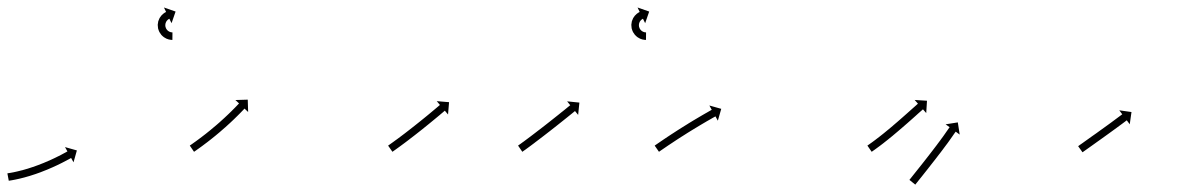

<svg xmlns="http://www.w3.org/2000/svg" viewBox="-20 -481 3137 510"><path d="M2.7 -21.1C1.7 -20.9 0.6 -20.7 -0.4 -20.5L3.3 -0.9C4.1 -1 5 -1.2 5.8 -1.3L5.8 -1.3L5.8 -1.3C7.6 -1.6 9.5 -1.9 11.3 -2.2C11.3 -2.2 11.3 -2.2 11.3 -2.2C11.4 -2.2 11.4 -2.2 11.4 -2.2C14.2 -2.7 17 -3.2 19.8 -3.8C19.8 -3.8 19.9 -3.8 19.9 -3.8C19.9 -3.8 19.9 -3.8 19.9 -3.8C23.6 -4.6 27.2 -5.3 30.9 -6.2C30.9 -6.2 30.9 -6.2 30.9 -6.2C31 -6.2 31 -6.2 31 -6.2C35.3 -7.2 39.6 -8.3 43.8 -9.4C43.8 -9.4 43.9 -9.4 43.9 -9.4C43.9 -9.4 43.9 -9.4 43.9 -9.4C48.7 -10.7 53.4 -12.1 58.2 -13.5C58.2 -13.5 58.2 -13.5 58.2 -13.5C58.3 -13.5 58.3 -13.5 58.3 -13.5C63.3 -15.1 68.4 -16.7 73.4 -18.4C73.4 -18.4 73.4 -18.4 73.4 -18.4C73.4 -18.4 73.5 -18.4 73.5 -18.4C78.6 -20.2 83.8 -22.1 88.9 -23.9C88.9 -23.9 88.9 -24 88.9 -24C89 -24 89 -24 89 -24C94.1 -25.9 99.2 -27.9 104.2 -30C104.2 -30 104.2 -30 104.3 -30C104.3 -30 104.3 -30 104.3 -30C109.2 -32.1 114.1 -34.1 118.9 -36.3C118.9 -36.3 118.9 -36.3 118.9 -36.3C119 -36.3 119 -36.3 119 -36.3C123.5 -38.3 128 -40.4 132.5 -42.5C132.5 -42.5 132.5 -42.5 132.5 -42.5C132.5 -42.5 132.5 -42.5 132.5 -42.5C136.5 -44.5 140.5 -46.4 144.5 -48.4C144.5 -48.4 144.5 -48.4 144.5 -48.4C144.5 -48.4 144.5 -48.4 144.5 -48.4C147.9 -50.1 151.2 -51.8 154.5 -53.6C154.5 -53.6 154.5 -53.6 154.6 -53.6C154.6 -53.6 154.6 -53.6 154.6 -53.6C157.1 -54.9 159.7 -56.3 162.2 -57.7L162.2 -57.7L162.3 -57.7C163.9 -58.6 165.5 -59.5 167.1 -60.4L167.1 -60.4L167.2 -60.4C167.7 -60.7 168.3 -61 168.9 -61.4L175.3 -49.9L184.2 -81.4L152.7 -90.3L159.1 -78.8C158.5 -78.5 158 -78.2 157.4 -77.9L157.4 -77.9L157.4 -77.9C155.8 -77 154.2 -76.1 152.6 -75.2L152.7 -75.3L152.7 -75.3C150.2 -73.9 147.7 -72.6 145.2 -71.3C145.2 -71.3 145.2 -71.3 145.2 -71.3C145.2 -71.3 145.3 -71.3 145.3 -71.3C142 -69.6 138.7 -67.9 135.5 -66.2C135.5 -66.2 135.5 -66.3 135.5 -66.3C135.5 -66.3 135.5 -66.3 135.5 -66.3C131.7 -64.3 127.8 -62.4 123.9 -60.6C123.9 -60.6 123.9 -60.6 123.9 -60.6C123.9 -60.6 123.9 -60.6 123.9 -60.6C119.6 -58.5 115.2 -56.5 110.8 -54.5C110.8 -54.5 110.8 -54.5 110.8 -54.5C110.8 -54.6 110.9 -54.6 110.9 -54.6C106.1 -52.5 101.4 -50.5 96.6 -48.5C96.6 -48.5 96.6 -48.5 96.7 -48.5C96.7 -48.5 96.7 -48.5 96.7 -48.5C91.8 -46.5 86.8 -44.6 81.8 -42.7C81.8 -42.7 81.9 -42.7 81.9 -42.7C81.9 -42.7 81.9 -42.7 81.9 -42.7C77 -40.9 72 -39.1 66.9 -37.3C66.9 -37.3 67 -37.3 67 -37.4C67 -37.4 67 -37.4 67 -37.4C62.2 -35.7 57.3 -34.2 52.4 -32.6C52.4 -32.6 52.4 -32.7 52.4 -32.7C52.5 -32.7 52.5 -32.7 52.5 -32.7C47.9 -31.3 43.3 -30 38.7 -28.7C38.7 -28.7 38.7 -28.7 38.7 -28.8C38.7 -28.8 38.8 -28.8 38.8 -28.8C34.6 -27.7 30.5 -26.6 26.3 -25.7C26.3 -25.7 26.4 -25.7 26.4 -25.7C26.4 -25.7 26.4 -25.7 26.4 -25.7C22.9 -24.9 19.4 -24.1 15.9 -23.4C15.9 -23.4 16 -23.4 16 -23.4C16 -23.4 16 -23.4 16 -23.4C13.3 -22.9 10.6 -22.4 7.9 -21.9C7.9 -21.9 7.9 -21.9 8 -21.9C8 -21.9 8 -21.9 8 -21.9C6.3 -21.6 4.5 -21.4 2.7 -21.1L2.7 -21.1ZM436.9 -375C437.3 -375 437.6 -375 437.9 -375L438.1 -395C437.8 -395 437.6 -395 437.3 -395C437.3 -395 437.4 -395 437.4 -395C437.5 -395 437.5 -395 437.5 -395C436.9 -395 436.3 -395.1 435.6 -395.1C435.6 -395.1 435.7 -395.1 435.8 -395.1C435.9 -395.1 436 -395.1 436 -395.1C435 -395.2 434 -395.4 433.1 -395.6C433.1 -395.6 433.2 -395.6 433.3 -395.6C433.4 -395.5 433.6 -395.5 433.6 -395.5C432.3 -395.9 431.1 -396.3 429.9 -396.8C429.9 -396.8 430.1 -396.7 430.2 -396.6C430.4 -396.6 430.5 -396.5 430.5 -396.5C429.1 -397.2 427.8 -397.9 426.6 -398.8C426.6 -398.8 426.7 -398.7 426.9 -398.6C427 -398.5 427.1 -398.4 427.1 -398.4C425.8 -399.4 424.6 -400.6 423.4 -401.8C423.4 -401.8 423.5 -401.6 423.7 -401.5C423.8 -401.3 423.9 -401.2 423.9 -401.2C422.8 -402.6 421.8 -404.1 420.9 -405.7C420.9 -405.7 421 -405.5 421.1 -405.3C421.2 -405.1 421.3 -404.9 421.3 -404.9C420.5 -406.6 419.8 -408.4 419.4 -410.2C419.4 -410.2 419.4 -410 419.4 -409.8C419.5 -409.6 419.5 -409.4 419.5 -409.4C419.2 -411.2 419 -413.1 419 -415C419 -415 419 -414.8 419 -414.6C419 -414.4 419 -414.2 419 -414.2C419.1 -416 419.4 -417.8 419.8 -419.5C419.8 -419.5 419.7 -419.3 419.7 -419.1C419.6 -418.9 419.6 -418.8 419.6 -418.8C420.1 -420.4 420.7 -421.9 421.5 -423.5C421.5 -423.5 421.4 -423.3 421.3 -423.1C421.2 -423 421.1 -422.8 421.1 -422.8C421.9 -424.1 422.8 -425.4 423.7 -426.6C423.7 -426.6 423.6 -426.5 423.5 -426.3C423.4 -426.2 423.3 -426.1 423.3 -426.1C424.2 -427.1 425.1 -428 426 -428.8C426 -428.8 425.9 -428.7 425.8 -428.6C425.7 -428.6 425.6 -428.5 425.6 -428.5C426.4 -429.1 427.2 -429.7 428 -430.2C428 -430.2 428 -430.2 427.9 -430.1C427.8 -430.1 427.7 -430 427.7 -430C428.3 -430.4 428.8 -430.7 429.4 -431C429.4 -431 429.4 -430.9 429.3 -430.9C429.3 -430.9 429.2 -430.9 429.2 -430.9C429.5 -431 429.7 -431.1 429.9 -431.2L435.7 -419.4L446.4 -450.3L415.5 -461.1L421.2 -449.2C420.9 -449.1 420.6 -448.9 420.3 -448.8C420.3 -448.8 420.3 -448.8 420.2 -448.7C420.2 -448.7 420.1 -448.7 420.1 -448.7C419.2 -448.2 418.3 -447.7 417.5 -447.2C417.5 -447.2 417.4 -447.1 417.3 -447.1C417.2 -447 417.1 -447 417.1 -447C415.8 -446.1 414.5 -445.2 413.3 -444.2C413.3 -444.2 413.2 -444.1 413.1 -444C413 -444 412.9 -443.9 412.9 -443.9C411.3 -442.5 409.9 -441.1 408.5 -439.5C408.5 -439.5 408.4 -439.4 408.3 -439.3C408.2 -439.2 408.1 -439.1 408.1 -439.1C406.6 -437.1 405.2 -435.1 403.9 -433C403.9 -433 403.8 -432.9 403.8 -432.7C403.7 -432.6 403.6 -432.4 403.6 -432.4C402.4 -430 401.4 -427.4 400.5 -424.8C400.5 -424.8 400.5 -424.6 400.4 -424.5C400.4 -424.3 400.3 -424.1 400.3 -424.1C399.7 -421.3 399.2 -418.4 399 -415.5C399 -415.5 399 -415.3 399 -415.1C399 -414.9 399 -414.7 399 -414.7C399 -411.8 399.3 -408.8 399.8 -405.9C399.8 -405.9 399.9 -405.7 399.9 -405.5C400 -405.3 400 -405.1 400 -405.1C400.8 -402.2 401.8 -399.3 403.1 -396.6C403.1 -396.6 403.2 -396.4 403.3 -396.2C403.4 -396.1 403.4 -395.9 403.4 -395.9C404.9 -393.3 406.5 -390.9 408.3 -388.7C408.3 -388.7 408.5 -388.5 408.6 -388.4C408.7 -388.2 408.8 -388.1 408.8 -388.1C410.7 -386.1 412.7 -384.2 414.9 -382.6C414.9 -382.6 415 -382.5 415.2 -382.4C415.3 -382.3 415.5 -382.1 415.5 -382.1C417.5 -380.8 419.6 -379.6 421.8 -378.5C421.8 -378.5 421.9 -378.4 422.1 -378.4C422.2 -378.3 422.4 -378.2 422.4 -378.2C424.3 -377.5 426.2 -376.8 428.2 -376.2C428.2 -376.2 428.3 -376.2 428.5 -376.2C428.6 -376.1 428.7 -376.1 428.7 -376.1C430.2 -375.8 431.8 -375.5 433.4 -375.3C433.4 -375.3 433.5 -375.3 433.5 -375.3C433.6 -375.2 433.7 -375.2 433.7 -375.2C434.7 -375.1 435.7 -375.1 436.7 -375C436.7 -375 436.8 -375 436.8 -375C436.9 -375 436.9 -375 436.9 -375Z M485.7 -95.4C485.2 -95 484.6 -94.7 484.1 -94.3L495.4 -77.8C496 -78.2 496.5 -78.6 497.1 -78.9L497.1 -79L497.1 -79C498.6 -80 500.1 -81.1 501.7 -82.1L501.7 -82.2L501.7 -82.2C504.1 -83.8 506.4 -85.5 508.8 -87.2L508.8 -87.2L508.8 -87.2C511.8 -89.4 514.9 -91.6 517.9 -93.8L517.9 -93.9L518 -93.9C521.5 -96.5 525.1 -99.2 528.6 -101.9C528.6 -101.9 528.6 -101.9 528.6 -101.9C528.6 -101.9 528.7 -101.9 528.7 -101.9C532.6 -104.9 536.5 -108 540.4 -111C540.4 -111 540.4 -111 540.4 -111C540.4 -111 540.5 -111.1 540.5 -111.1C544.6 -114.4 548.7 -117.7 552.8 -121C552.8 -121 552.9 -121 552.9 -121.1C552.9 -121.1 552.9 -121.1 552.9 -121.1C557.1 -124.6 561.3 -128.1 565.5 -131.6C565.5 -131.6 565.5 -131.6 565.5 -131.6C565.5 -131.7 565.5 -131.7 565.5 -131.7C569.7 -135.2 573.8 -138.8 577.9 -142.5C577.9 -142.5 577.9 -142.5 577.9 -142.5C577.9 -142.5 578 -142.5 578 -142.5C581.9 -146 585.8 -149.6 589.7 -153.2C589.7 -153.2 589.8 -153.2 589.8 -153.2C589.8 -153.2 589.8 -153.2 589.8 -153.2C593.4 -156.6 597 -160 600.6 -163.4C600.6 -163.4 600.6 -163.4 600.6 -163.4C600.6 -163.4 600.7 -163.5 600.7 -163.5C603.9 -166.5 607 -169.6 610.2 -172.8L610.2 -172.8L610.2 -172.8C612.9 -175.4 615.5 -178.1 618.2 -180.8L618.2 -180.8L618.2 -180.8C620.2 -182.9 622.2 -185 624.2 -187L624.3 -187.1L624.3 -187.1C625.6 -188.4 626.8 -189.8 628.1 -191.1L628.1 -191.1L628.1 -191.1C628.6 -191.6 629 -192.1 629.5 -192.6L639.1 -183.5L638.1 -216.3L605.3 -215.3L614.9 -206.3C614.5 -205.8 614 -205.3 613.6 -204.8L613.6 -204.8L613.6 -204.9C612.3 -203.5 611.1 -202.2 609.8 -200.9L609.8 -200.9L609.8 -200.9C607.9 -198.9 605.9 -196.8 603.9 -194.8L603.9 -194.8L603.9 -194.8C601.3 -192.2 598.7 -189.6 596.1 -187L596.1 -187L596.2 -187C593 -183.9 589.9 -180.9 586.8 -177.9C586.8 -177.9 586.8 -177.9 586.8 -177.9C586.8 -177.9 586.8 -177.9 586.8 -177.9C583.3 -174.5 579.7 -171.2 576.2 -167.9C576.2 -167.9 576.2 -167.9 576.2 -167.9C576.2 -167.9 576.2 -167.9 576.2 -167.9C572.4 -164.4 568.5 -160.9 564.6 -157.4C564.6 -157.4 564.6 -157.4 564.6 -157.4C564.7 -157.4 564.7 -157.4 564.7 -157.4C560.6 -153.9 556.6 -150.3 552.5 -146.8C552.5 -146.8 552.5 -146.8 552.5 -146.8C552.5 -146.9 552.5 -146.9 552.5 -146.9C548.4 -143.4 544.3 -139.9 540.1 -136.5C540.1 -136.5 540.2 -136.5 540.2 -136.5C540.2 -136.5 540.2 -136.5 540.2 -136.5C536.2 -133.2 532.1 -130 528 -126.7C528 -126.7 528 -126.7 528 -126.7C528 -126.7 528.1 -126.7 528.1 -126.7C524.2 -123.7 520.4 -120.7 516.5 -117.8C516.5 -117.8 516.5 -117.8 516.5 -117.8C516.5 -117.8 516.5 -117.8 516.5 -117.8C513 -115.2 509.6 -112.5 506 -109.9L506.1 -109.9L506.1 -110C503.1 -107.8 500.1 -105.6 497.1 -103.4L497.1 -103.5L497.1 -103.5C494.8 -101.8 492.5 -100.2 490.2 -98.5L490.2 -98.5L490.2 -98.5C488.7 -97.5 487.2 -96.4 485.7 -95.4L485.7 -95.4Z M1012.5 -95.3C1012 -94.9 1011.5 -94.6 1010.9 -94.2L1022.4 -77.8C1023 -78.2 1023.5 -78.6 1024 -79L1024 -79L1024.1 -79C1025.6 -80 1027.1 -81.1 1028.6 -82.2L1028.6 -82.2L1028.6 -82.2C1031 -83.9 1033.4 -85.6 1035.7 -87.3L1035.7 -87.3L1035.7 -87.3C1038.8 -89.5 1041.8 -91.7 1044.8 -93.9L1044.9 -93.9L1044.9 -94C1048.5 -96.6 1052 -99.3 1055.6 -101.9L1055.6 -101.9L1055.6 -101.9C1059.6 -104.9 1063.6 -107.9 1067.5 -110.9L1067.5 -110.9L1067.5 -111C1071.8 -114.2 1076 -117.4 1080.2 -120.7L1080.2 -120.7L1080.2 -120.7C1084.5 -124.1 1088.8 -127.5 1093.2 -130.9L1093.2 -130.9L1093.2 -130.9C1097.5 -134.3 1101.8 -137.7 1106.1 -141.1L1106.1 -141.2L1106.1 -141.2C1110.2 -144.5 1114.4 -147.8 1118.5 -151.2L1118.5 -151.2L1118.5 -151.2C1122.4 -154.3 1126.2 -157.5 1130.1 -160.7L1130.1 -160.7L1130.1 -160.7C1133.5 -163.5 1137 -166.3 1140.4 -169.2L1140.4 -169.2L1140.4 -169.2C1143.3 -171.6 1146.2 -174 1149.1 -176.4L1149.1 -176.5L1149.1 -176.5C1151.3 -178.3 1153.5 -180.2 1155.8 -182.1C1157.2 -183.3 1158.6 -184.5 1160 -185.7C1160.6 -186.1 1161.1 -186.6 1161.6 -187L1170.1 -176.9L1172.8 -209.6L1140.1 -212.3L1148.6 -202.2C1148.1 -201.8 1147.6 -201.4 1147.1 -201C1145.7 -199.8 1144.3 -198.6 1142.9 -197.4C1140.6 -195.5 1138.4 -193.6 1136.2 -191.8L1136.2 -191.8L1136.2 -191.8C1133.4 -189.4 1130.5 -187 1127.6 -184.6L1127.6 -184.6L1127.6 -184.6C1124.2 -181.7 1120.8 -178.9 1117.4 -176.1L1117.4 -176.1L1117.4 -176.1C1113.6 -173 1109.7 -169.8 1105.9 -166.7L1105.9 -166.7L1105.9 -166.7C1101.8 -163.4 1097.7 -160.1 1093.6 -156.8L1093.6 -156.8L1093.6 -156.8C1089.3 -153.4 1085 -150 1080.8 -146.6L1080.8 -146.6L1080.8 -146.6C1076.5 -143.2 1072.2 -139.8 1067.9 -136.5L1067.9 -136.5L1067.9 -136.5C1063.7 -133.3 1059.6 -130 1055.4 -126.8L1055.4 -126.8L1055.4 -126.8C1051.5 -123.9 1047.5 -120.9 1043.6 -117.9L1043.6 -117.9L1043.6 -117.9C1040.1 -115.3 1036.5 -112.7 1033 -110L1033 -110.1L1033 -110.1C1030 -107.9 1027 -105.7 1024 -103.5L1024 -103.5L1024 -103.5C1021.7 -101.8 1019.4 -100.2 1017 -98.5L1017 -98.5L1017 -98.5C1015.5 -97.4 1014 -96.4 1012.5 -95.3L1012.5 -95.3Z M1357.6 -95.4C1357.1 -95 1356.6 -94.6 1356.1 -94.3L1367.4 -77.8C1368 -78.2 1368.5 -78.6 1369 -78.9L1369.1 -79L1369.1 -79C1370.6 -80 1372.1 -81.1 1373.6 -82.2L1373.6 -82.2L1373.7 -82.2C1376 -83.9 1378.3 -85.6 1380.7 -87.3L1380.7 -87.3L1380.7 -87.3C1383.7 -89.5 1386.8 -91.8 1389.8 -94L1389.8 -94L1389.8 -94C1393.4 -96.7 1397 -99.4 1400.5 -102L1400.5 -102L1400.5 -102.1C1404.5 -105.1 1408.5 -108.1 1412.4 -111.1L1412.4 -111.1L1412.4 -111.1C1416.7 -114.3 1420.9 -117.6 1425.1 -120.8L1425.1 -120.8L1425.1 -120.8C1429.5 -124.2 1433.8 -127.5 1438.1 -130.9L1438.1 -130.9L1438.2 -130.9C1442.5 -134.3 1446.8 -137.7 1451.1 -141.1L1451.1 -141.1L1451.2 -141.1C1455.3 -144.4 1459.5 -147.7 1463.7 -151L1463.7 -151L1463.7 -151C1467.6 -154.1 1471.5 -157.2 1475.4 -160.3L1475.4 -160.3L1475.4 -160.3C1478.9 -163.1 1482.4 -165.9 1485.9 -168.7L1485.9 -168.7L1485.9 -168.7C1488.8 -171 1491.7 -173.4 1494.7 -175.8C1496.9 -177.6 1499.2 -179.4 1501.5 -181.3C1502.9 -182.4 1504.4 -183.6 1505.8 -184.8C1506.3 -185.2 1506.8 -185.6 1507.3 -186.1L1515.7 -175.8L1519 -208.5L1486.4 -211.8L1494.7 -201.6C1494.2 -201.1 1493.7 -200.7 1493.2 -200.3C1491.7 -199.1 1490.3 -198 1488.8 -196.8C1486.6 -195 1484.3 -193.1 1482.1 -191.3C1479.2 -189 1476.3 -186.6 1473.3 -184.2L1473.3 -184.3L1473.3 -184.3C1469.9 -181.5 1466.4 -178.7 1462.9 -175.9L1462.9 -175.9L1462.9 -175.9C1459.1 -172.8 1455.2 -169.7 1451.3 -166.7L1451.3 -166.7L1451.3 -166.7C1447.1 -163.4 1443 -160.1 1438.8 -156.8L1438.8 -156.8L1438.8 -156.8C1434.5 -153.4 1430.2 -150.1 1425.9 -146.7L1425.9 -146.7L1425.9 -146.7C1421.5 -143.3 1417.2 -140 1412.9 -136.6L1412.9 -136.7L1412.9 -136.7C1408.7 -133.4 1404.5 -130.2 1400.3 -127L1400.3 -127L1400.3 -127C1396.4 -124 1392.4 -121 1388.5 -118L1388.5 -118L1388.5 -118C1384.9 -115.4 1381.4 -112.7 1377.9 -110.1L1377.9 -110.1L1377.9 -110.1C1374.9 -107.9 1371.9 -105.6 1368.9 -103.4L1368.9 -103.5L1368.9 -103.5C1366.6 -101.8 1364.3 -100.1 1362 -98.4L1362 -98.5L1362 -98.5C1360.5 -97.4 1359.1 -96.4 1357.6 -95.3L1357.6 -95.3ZM1694.9 -375C1695.3 -375 1695.6 -375 1695.9 -375L1696.1 -395C1695.8 -395 1695.6 -395 1695.3 -395C1695.3 -395 1695.4 -395 1695.4 -395C1695.5 -395 1695.5 -395 1695.5 -395C1694.9 -395 1694.3 -395.1 1693.6 -395.1C1693.6 -395.1 1693.7 -395.1 1693.8 -395.1C1693.9 -395.1 1694 -395.1 1694 -395.1C1693 -395.2 1692 -395.4 1691.1 -395.6C1691.1 -395.6 1691.2 -395.6 1691.3 -395.6C1691.4 -395.5 1691.6 -395.5 1691.6 -395.5C1690.3 -395.9 1689.1 -396.3 1687.9 -396.8C1687.9 -396.8 1688.1 -396.7 1688.2 -396.6C1688.4 -396.6 1688.5 -396.5 1688.5 -396.5C1687.1 -397.2 1685.8 -397.9 1684.6 -398.8C1684.6 -398.8 1684.7 -398.7 1684.9 -398.6C1685 -398.5 1685.1 -398.4 1685.1 -398.4C1683.8 -399.4 1682.6 -400.6 1681.4 -401.8C1681.4 -401.8 1681.5 -401.6 1681.7 -401.5C1681.8 -401.3 1681.9 -401.2 1681.9 -401.2C1680.8 -402.6 1679.8 -404.1 1678.9 -405.7C1678.9 -405.7 1679 -405.5 1679.1 -405.3C1679.2 -405.1 1679.3 -404.9 1679.3 -404.9C1678.5 -406.6 1677.8 -408.4 1677.4 -410.2C1677.4 -410.2 1677.4 -410 1677.4 -409.8C1677.5 -409.6 1677.5 -409.4 1677.5 -409.4C1677.2 -411.2 1677 -413.1 1677 -415C1677 -415 1677 -414.8 1677 -414.6C1677 -414.4 1677 -414.2 1677 -414.2C1677.1 -416 1677.4 -417.8 1677.8 -419.5C1677.8 -419.5 1677.7 -419.3 1677.7 -419.1C1677.6 -418.9 1677.6 -418.8 1677.6 -418.8C1678.1 -420.4 1678.7 -421.9 1679.5 -423.5C1679.5 -423.5 1679.4 -423.3 1679.3 -423.1C1679.2 -423 1679.1 -422.8 1679.1 -422.8C1679.9 -424.1 1680.8 -425.4 1681.7 -426.6C1681.7 -426.6 1681.6 -426.5 1681.5 -426.3C1681.4 -426.2 1681.3 -426.1 1681.3 -426.1C1682.2 -427.1 1683.1 -428 1684 -428.8C1684 -428.8 1683.9 -428.7 1683.8 -428.6C1683.7 -428.6 1683.6 -428.5 1683.6 -428.5C1684.4 -429.1 1685.2 -429.7 1686 -430.2C1686 -430.2 1686 -430.2 1685.9 -430.1C1685.8 -430.1 1685.7 -430 1685.7 -430C1686.3 -430.4 1686.8 -430.7 1687.4 -431C1687.4 -431 1687.4 -430.9 1687.3 -430.9C1687.3 -430.9 1687.2 -430.9 1687.2 -430.9C1687.5 -431 1687.7 -431.1 1687.9 -431.2L1693.7 -419.4L1704.4 -450.3L1673.5 -461.1L1679.2 -449.2C1678.9 -449.1 1678.6 -448.9 1678.3 -448.8C1678.3 -448.8 1678.3 -448.8 1678.2 -448.7C1678.2 -448.7 1678.1 -448.7 1678.1 -448.7C1677.2 -448.2 1676.3 -447.7 1675.5 -447.2C1675.5 -447.2 1675.4 -447.1 1675.3 -447.1C1675.2 -447 1675.1 -447 1675.1 -447C1673.8 -446.1 1672.5 -445.2 1671.3 -444.2C1671.3 -444.2 1671.2 -444.1 1671.1 -444C1671 -444 1670.9 -443.9 1670.9 -443.9C1669.3 -442.5 1667.9 -441.1 1666.5 -439.5C1666.5 -439.5 1666.4 -439.4 1666.3 -439.3C1666.2 -439.2 1666.1 -439.1 1666.1 -439.1C1664.6 -437.1 1663.2 -435.1 1661.9 -433C1661.9 -433 1661.8 -432.9 1661.8 -432.7C1661.7 -432.6 1661.6 -432.4 1661.6 -432.4C1660.4 -430 1659.4 -427.4 1658.5 -424.8C1658.5 -424.8 1658.5 -424.6 1658.4 -424.5C1658.4 -424.3 1658.3 -424.1 1658.3 -424.1C1657.7 -421.3 1657.2 -418.4 1657 -415.5C1657 -415.5 1657 -415.3 1657 -415.1C1657 -414.9 1657 -414.7 1657 -414.7C1657 -411.8 1657.3 -408.8 1657.8 -405.9C1657.8 -405.9 1657.9 -405.7 1657.9 -405.5C1658 -405.3 1658 -405.1 1658 -405.1C1658.8 -402.2 1659.8 -399.3 1661.1 -396.6C1661.1 -396.6 1661.2 -396.4 1661.3 -396.2C1661.4 -396.1 1661.4 -395.9 1661.4 -395.9C1662.9 -393.3 1664.5 -390.9 1666.3 -388.7C1666.3 -388.7 1666.5 -388.5 1666.6 -388.4C1666.7 -388.2 1666.8 -388.1 1666.8 -388.1C1668.7 -386.1 1670.7 -384.2 1672.9 -382.6C1672.9 -382.6 1673 -382.5 1673.2 -382.4C1673.3 -382.3 1673.5 -382.1 1673.5 -382.1C1675.5 -380.8 1677.6 -379.6 1679.8 -378.5C1679.8 -378.5 1679.9 -378.4 1680.1 -378.4C1680.2 -378.3 1680.4 -378.2 1680.4 -378.2C1682.3 -377.5 1684.2 -376.8 1686.2 -376.2C1686.2 -376.2 1686.3 -376.2 1686.5 -376.2C1686.6 -376.1 1686.7 -376.1 1686.7 -376.1C1688.2 -375.8 1689.8 -375.5 1691.4 -375.3C1691.4 -375.3 1691.5 -375.3 1691.5 -375.3C1691.6 -375.2 1691.7 -375.2 1691.7 -375.2C1692.7 -375.1 1693.7 -375.1 1694.7 -375C1694.7 -375 1694.8 -375 1694.8 -375C1694.9 -375 1694.9 -375 1694.9 -375Z M1720.6 -95.4C1720.1 -95 1719.5 -94.6 1719 -94.2L1730.4 -77.8C1731 -78.2 1731.5 -78.6 1732.1 -79C1733.6 -80 1735.1 -81.1 1736.7 -82.2L1736.7 -82.2L1736.7 -82.2C1739.1 -83.8 1741.5 -85.5 1743.9 -87.1L1743.9 -87.1L1743.9 -87.1C1747 -89.2 1750.1 -91.4 1753.3 -93.5L1753.2 -93.5L1753.2 -93.5C1756.9 -96 1760.7 -98.5 1764.4 -100.9L1764.4 -100.9L1764.4 -100.9C1768.5 -103.7 1772.7 -106.4 1776.9 -109.2L1776.9 -109.2L1776.9 -109.2C1781.3 -112.1 1785.8 -115 1790.3 -117.9L1790.3 -117.9L1790.3 -117.8C1794.9 -120.8 1799.6 -123.8 1804.3 -126.7L1804.3 -126.7L1804.2 -126.7C1808.9 -129.6 1813.6 -132.5 1818.3 -135.4L1818.3 -135.4L1818.3 -135.4C1822.8 -138.2 1827.4 -141 1832 -143.7L1831.9 -143.7L1831.9 -143.7C1836.2 -146.3 1840.5 -148.9 1844.8 -151.4L1844.8 -151.4L1844.8 -151.4C1848.6 -153.7 1852.5 -155.9 1856.4 -158.2L1856.4 -158.2L1856.3 -158.2C1859.6 -160.1 1862.9 -162 1866.2 -163.8L1866.2 -163.8L1866.2 -163.8C1868.7 -165.3 1871.2 -166.7 1873.8 -168.2L1873.8 -168.2L1873.8 -168.2C1875.4 -169.1 1877 -170 1878.7 -170.9C1879.2 -171.2 1879.8 -171.6 1880.4 -171.9L1886.8 -160.4L1895.8 -191.9L1864.2 -200.8L1870.6 -189.3C1870.1 -189 1869.5 -188.7 1868.9 -188.4C1867.2 -187.4 1865.6 -186.5 1863.9 -185.6L1863.9 -185.6L1863.9 -185.6C1861.4 -184.1 1858.8 -182.7 1856.3 -181.2L1856.2 -181.2L1856.2 -181.2C1852.9 -179.3 1849.6 -177.4 1846.3 -175.5L1846.3 -175.5L1846.3 -175.5C1842.4 -173.2 1838.5 -170.9 1834.6 -168.6L1834.6 -168.6L1834.6 -168.6C1830.3 -166 1825.9 -163.5 1821.6 -160.9L1821.6 -160.9L1821.6 -160.9C1817 -158.1 1812.4 -155.3 1807.8 -152.5L1807.8 -152.5L1807.8 -152.4C1803.1 -149.5 1798.3 -146.6 1793.6 -143.6L1793.6 -143.6L1793.6 -143.6C1788.9 -140.7 1784.2 -137.7 1779.5 -134.7L1779.5 -134.7L1779.5 -134.7C1775 -131.8 1770.5 -128.9 1766 -125.9L1765.9 -125.9L1765.9 -125.9C1761.7 -123.2 1757.5 -120.4 1753.3 -117.6L1753.3 -117.6L1753.3 -117.6C1749.5 -115.1 1745.8 -112.6 1742.1 -110.1L1742.1 -110.1L1742 -110C1738.9 -107.9 1735.7 -105.8 1732.6 -103.6L1732.6 -103.6L1732.6 -103.6C1730.1 -101.9 1727.7 -100.3 1725.3 -98.6L1725.3 -98.6L1725.3 -98.6C1723.7 -97.5 1722.2 -96.5 1720.6 -95.4Z M2285.6 -95.4C2285.1 -95 2284.6 -94.6 2284 -94.3L2295.4 -77.8C2296 -78.2 2296.5 -78.6 2297.1 -78.9L2297.1 -79L2297.1 -79C2298.6 -80 2300.1 -81.1 2301.6 -82.2L2301.6 -82.2L2301.7 -82.2C2304 -83.9 2306.4 -85.6 2308.7 -87.3L2308.7 -87.3L2308.7 -87.3C2311.8 -89.5 2314.8 -91.8 2317.8 -94C2317.8 -94 2317.8 -94 2317.8 -94C2317.8 -94 2317.8 -94 2317.8 -94C2321.4 -96.7 2324.9 -99.4 2328.4 -102.1C2328.4 -102.1 2328.4 -102.2 2328.4 -102.2C2328.4 -102.2 2328.4 -102.2 2328.4 -102.2C2332.3 -105.2 2336.2 -108.3 2340.1 -111.4L2340.1 -111.4L2340.1 -111.5C2344.3 -114.8 2348.4 -118.2 2352.5 -121.5L2352.5 -121.6L2352.5 -121.6C2356.7 -125.1 2360.9 -128.6 2365.1 -132.2L2365.1 -132.2L2365.1 -132.2C2369.3 -135.7 2373.5 -139.3 2377.6 -142.9L2377.6 -142.9L2377.6 -142.9C2381.6 -146.4 2385.7 -149.9 2389.7 -153.4L2389.7 -153.4L2389.7 -153.4C2393.4 -156.7 2397.1 -160 2400.9 -163.3C2404.2 -166.3 2407.5 -169.3 2410.9 -172.2C2413.7 -174.7 2416.5 -177.2 2419.3 -179.8C2421.5 -181.7 2423.7 -183.6 2425.9 -185.6C2427.3 -186.8 2428.7 -188 2430.1 -189.3C2430.6 -189.7 2431.1 -190.2 2431.6 -190.6L2440.3 -180.7L2442.3 -213.4L2409.6 -215.5L2418.3 -205.6C2417.8 -205.1 2417.3 -204.7 2416.8 -204.3C2415.4 -203 2414 -201.8 2412.6 -200.5C2410.4 -198.6 2408.2 -196.6 2406 -194.7C2403.2 -192.2 2400.4 -189.7 2397.6 -187.2C2394.2 -184.2 2390.9 -181.2 2387.6 -178.3C2383.9 -175 2380.2 -171.7 2376.4 -168.4L2376.5 -168.4L2376.5 -168.5C2372.5 -165 2368.5 -161.5 2364.5 -158L2364.5 -158L2364.5 -158C2360.4 -154.5 2356.3 -150.9 2352.1 -147.4L2352.2 -147.4L2352.2 -147.4C2348 -143.9 2343.9 -140.4 2339.7 -136.9L2339.7 -136.9L2339.7 -137C2335.7 -133.6 2331.6 -130.3 2327.6 -127L2327.6 -127L2327.6 -127C2323.8 -124 2319.9 -120.9 2316.1 -117.9C2316.1 -117.9 2316.1 -117.9 2316.1 -117.9C2316.1 -117.9 2316.1 -117.9 2316.1 -117.9C2312.7 -115.3 2309.2 -112.6 2305.7 -110C2305.7 -110 2305.7 -110 2305.8 -110C2305.8 -110 2305.8 -110 2305.8 -110C2302.8 -107.8 2299.9 -105.6 2296.9 -103.4L2296.9 -103.4L2296.9 -103.4C2294.7 -101.8 2292.4 -100.1 2290 -98.5L2290.1 -98.5L2290.1 -98.5C2288.6 -97.4 2287.1 -96.4 2285.6 -95.4L2285.6 -95.4ZM2396.9 -4.7C2396.5 -4.2 2396.1 -3.7 2395.6 -3.2L2411.2 9.4C2411.6 8.9 2412.1 8.3 2412.5 7.8C2413.6 6.4 2414.8 4.9 2416 3.4C2417.8 1.2 2419.6 -1.1 2421.4 -3.4C2423.8 -6.3 2426.1 -9.3 2428.5 -12.2C2431.3 -15.7 2434 -19.2 2436.8 -22.7C2439.9 -26.6 2443 -30.5 2446.1 -34.4L2446.1 -34.4L2446.1 -34.5C2449.4 -38.6 2452.7 -42.8 2455.9 -47L2455.9 -47L2455.9 -47C2459.3 -51.4 2462.7 -55.7 2466.1 -60L2466.1 -60.1L2466.1 -60.1C2469.4 -64.4 2472.8 -68.8 2476.1 -73.1L2476.1 -73.1L2476.2 -73.1C2479.4 -77.4 2482.6 -81.6 2485.8 -85.8L2485.8 -85.8L2485.8 -85.9C2488.8 -89.8 2491.8 -93.8 2494.7 -97.8L2494.8 -97.8L2494.8 -97.8C2497.4 -101.4 2500 -105 2502.6 -108.6C2502.6 -108.6 2502.6 -108.6 2502.6 -108.6C2502.6 -108.7 2502.6 -108.7 2502.6 -108.7C2504.8 -111.7 2507 -114.8 2509.1 -117.9L2509.1 -117.9L2509.1 -117.9C2510.8 -120.3 2512.4 -122.7 2514.1 -125.1L2514.1 -125.1L2514.1 -125.1C2515.2 -126.6 2516.3 -128.1 2517.4 -129.7L2517.4 -129.6L2517.4 -129.6C2517.8 -130.2 2518.2 -130.7 2518.6 -131.3L2529.2 -123.5L2524.2 -155.9L2491.8 -150.8L2502.4 -143.1C2502 -142.5 2501.6 -142 2501.2 -141.4L2501.2 -141.4L2501.2 -141.4C2500.1 -139.8 2498.9 -138.3 2497.8 -136.7L2497.8 -136.7L2497.8 -136.6C2496.1 -134.2 2494.3 -131.7 2492.6 -129.3L2492.6 -129.3L2492.6 -129.2C2490.5 -126.2 2488.4 -123.2 2486.3 -120.2C2486.3 -120.2 2486.3 -120.3 2486.3 -120.3C2486.4 -120.3 2486.4 -120.3 2486.4 -120.3C2483.8 -116.7 2481.2 -113.2 2478.6 -109.7L2478.7 -109.7L2478.7 -109.7C2475.7 -105.8 2472.8 -101.8 2469.8 -97.9L2469.8 -97.9L2469.9 -97.9C2466.7 -93.7 2463.5 -89.5 2460.3 -85.3L2460.3 -85.3L2460.3 -85.3C2456.9 -80.9 2453.6 -76.6 2450.3 -72.3L2450.3 -72.3L2450.3 -72.3C2446.9 -68 2443.5 -63.7 2440.2 -59.3L2440.2 -59.3L2440.2 -59.3C2436.9 -55.2 2433.6 -51 2430.4 -46.8L2430.4 -46.8L2430.4 -46.8C2427.3 -42.9 2424.2 -39 2421.1 -35.1C2418.4 -31.6 2415.6 -28.2 2412.8 -24.7C2410.5 -21.7 2408.2 -18.8 2405.8 -15.9C2404 -13.6 2402.2 -11.3 2400.4 -9.1C2399.2 -7.6 2398 -6.2 2396.9 -4.7Z M2845.2 -93.7C2844.7 -93.4 2844.3 -93.1 2843.8 -92.8L2855.4 -76.5C2855.9 -76.8 2856.3 -77.1 2856.7 -77.4C2858 -78.3 2859.3 -79.2 2860.5 -80.1C2862.4 -81.5 2864.4 -82.9 2866.3 -84.2C2868.9 -86 2871.4 -87.8 2873.9 -89.6C2876.9 -91.7 2879.9 -93.8 2882.9 -96C2886.2 -98.3 2889.5 -100.7 2892.8 -103.1C2896.4 -105.6 2900 -108.1 2903.5 -110.7C2907.2 -113.3 2910.8 -115.9 2914.5 -118.6C2918.2 -121.2 2921.8 -123.8 2925.5 -126.5L2925.5 -126.5L2925.5 -126.5C2929 -129 2932.6 -131.6 2936.1 -134.2L2936.1 -134.2L2936.1 -134.2C2939.4 -136.6 2942.7 -139 2946 -141.4L2946 -141.4L2946 -141.4C2948.9 -143.6 2951.9 -145.7 2954.8 -147.9L2954.8 -147.9L2954.8 -147.9C2957.3 -149.8 2959.8 -151.6 2962.3 -153.4C2964.2 -154.9 2966.1 -156.3 2968 -157.7C2969.2 -158.6 2970.5 -159.6 2971.7 -160.5C2972.1 -160.8 2972.6 -161.1 2973 -161.4L2980.9 -150.9L2985.5 -183.4L2953.1 -188L2961 -177.4C2960.6 -177.1 2960.1 -176.8 2959.7 -176.5C2958.5 -175.6 2957.3 -174.6 2956 -173.7C2954.1 -172.3 2952.2 -170.9 2950.3 -169.5C2947.9 -167.7 2945.4 -165.8 2942.9 -164L2942.9 -164L2942.9 -164C2940 -161.8 2937.1 -159.7 2934.1 -157.5L2934.1 -157.5L2934.2 -157.5C2930.9 -155.1 2927.6 -152.7 2924.3 -150.3L2924.3 -150.3L2924.3 -150.3C2920.8 -147.8 2917.3 -145.2 2913.8 -142.7L2913.8 -142.7L2913.8 -142.7C2910.1 -140.1 2906.5 -137.4 2902.8 -134.8C2899.2 -132.2 2895.5 -129.6 2891.9 -126.9C2888.3 -124.4 2884.8 -121.9 2881.2 -119.4C2877.9 -117 2874.6 -114.6 2871.3 -112.3C2868.3 -110.1 2865.3 -108 2862.3 -105.9C2859.8 -104.1 2857.3 -102.3 2854.8 -100.5C2852.8 -99.2 2850.9 -97.8 2848.9 -96.4C2847.7 -95.5 2846.4 -94.6 2845.2 -93.7Z"/></svg>

Font: FRB American Cursive Just Arrows Medium
Style: Italic
Weight: 500
Italic angle: -25°
Version: Version 2.0;Modular Font Editor K font №1